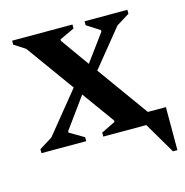

<svg xmlns="http://www.w3.org/2000/svg" viewBox="-90 -539 724 750"><g transform="rotate(-15 271.5 -164.0)"><path d="M21 0V-16L74 -49L209 -215L69 -409L24 -438V-454H268V-438L208 -410V-404L290 -289L370 -398V-404L317 -438V-454H490V-438L437 -405L315 -255L464 -48H537V126H519L445 0H271V-16L328 -44V-50L234 -180L144 -56V-50L202 -16V0Z"/></g></svg>

Font: Spectral SemiBold
Style: Regular
Weight: 600
Designer: Jean-Baptiste Levee
Foundry: Production Type
Version: Version 2.001